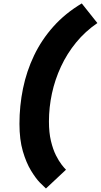

<svg xmlns="http://www.w3.org/2000/svg" viewBox="-20 -866 588 1120"><path d="M248 233.5Q238 225 213.2 199.8Q188.5 174.5 160.8 129Q133 83.5 113.2 16Q93.5 -51.5 93.5 -143.5Q93.5 -248.5 114.2 -349.8Q135 -451 178.8 -542.5Q222.5 -634 291.5 -711.2Q360.5 -788.5 457 -846L548 -731.5Q477 -683 424 -618.2Q371 -553.5 335.8 -477.8Q300.5 -402 283 -320.8Q265.5 -239.5 265.5 -157.5Q265.5 -92.5 277.2 -43.5Q289 5.5 306.2 39.8Q323.5 74 339.8 94.8Q356 115.5 365 124Z"/></svg>

Font: Epilogue Black
Style: Italic
Weight: 900
Italic angle: -12°
Designer: Tyler Finck
Foundry: Etcetera Type Co
Version: Version 2.111